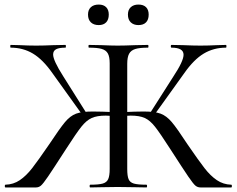

<svg xmlns="http://www.w3.org/2000/svg" viewBox="-20 -822 1038 842"><path d="M376 -12Q413 -12 430.5 -17Q448 -22 454.5 -36.5Q461 -51 461 -81V-544Q461 -573 453 -587.5Q445 -602 426 -607.5Q407 -613 370 -613Q368 -613 368 -619Q368 -625 370 -625L424 -624Q470 -622 496 -622Q526 -622 574 -624L629 -625Q631 -625 631 -619Q631 -613 629 -613Q592 -613 573 -607Q554 -601 546 -586Q538 -571 538 -542V-81Q538 -50 544 -36Q550 -22 567 -17Q584 -12 622 -12Q625 -12 625 -6Q625 0 622 0Q589 0 570 -1L496 -2L426 -1Q408 0 376 0Q373 0 373 -6Q373 -12 376 -12ZM4 -12Q39 -13 67 -32Q95 -51 121 -84.5Q147 -118 195 -188Q242 -259 265 -286.5Q288 -314 313.5 -323.5Q339 -333 387 -333Q423 -333 487 -330L486 -312Q476 -313 465.5 -314Q455 -315 444 -315Q405 -315 382 -304.5Q359 -294 337 -266.5Q315 -239 270 -169Q212 -79 190.5 -47.5Q169 -16 159.5 -8Q150 0 138 0H4Q1 0 1 -6Q1 -12 4 -12ZM27 -613Q25 -613 25 -619Q25 -625 27 -625L66 -624Q104 -622 139 -622Q171 -622 215 -624L267 -625Q269 -625 269 -619Q269 -613 267 -613Q239 -613 226 -606Q213 -599 213 -583Q213 -557 257 -488L359 -326L342 -317L210 -501Q168 -561 124.5 -587Q81 -613 27 -613ZM727 -168Q682 -238 660 -266Q638 -294 615 -304.5Q592 -315 553 -315Q542 -315 532 -314Q522 -313 513 -312L512 -330Q575 -333 610 -333Q659 -333 684.5 -323.5Q710 -314 733 -287Q756 -260 803 -188Q851 -118 877 -84.5Q903 -51 931 -32Q959 -13 994 -12Q997 -12 997 -6Q997 0 994 0H859Q847 0 837.5 -7.5Q828 -15 805.5 -48Q783 -81 727 -168ZM638 -326 740 -486Q785 -554 785 -582Q785 -613 732 -613Q729 -613 729 -619Q729 -625 732 -625L783 -624Q827 -622 859 -622Q894 -622 932 -624L971 -625Q973 -625 973 -619Q973 -613 971 -613Q917 -613 873.5 -587Q830 -561 788 -501L656 -317ZM366 -758Q366 -779 378.5 -790.5Q391 -802 413 -802Q434 -802 445.5 -790.5Q457 -779 457 -758Q457 -736 445.5 -724Q434 -712 413 -712Q391 -712 378.5 -724Q366 -736 366 -758ZM541 -758Q541 -779 553.5 -790.5Q566 -802 587 -802Q609 -802 620.5 -790.5Q632 -779 632 -758Q632 -736 620.5 -724Q609 -712 587 -712Q566 -712 553.5 -724Q541 -736 541 -758Z"/></svg>

Font: Cormorant Infant Medium
Style: Regular
Weight: 500
Designer: Christian Thalmann (Catharsis Fonts)
Foundry: Catharsis Fonts
Version: Version 4.000